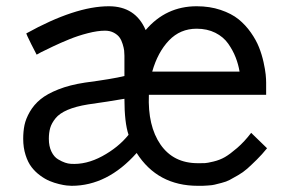

<svg xmlns="http://www.w3.org/2000/svg" viewBox="-20 -582 936 614"><path d="M328.1 -562Q413.1 -562 445.8 -485.8Q510.7 -562 608.9 -562Q650.9 -562 685.5 -550.3Q720.2 -538.6 742.7 -520.5Q765.1 -502.4 782.2 -478Q799.3 -453.6 808.3 -430.7Q817.4 -407.7 822.8 -383.3Q828.1 -358.9 829.6 -344Q831.1 -329.1 831.1 -317.9V-278.8H456.1Q452.1 -179.2 493.4 -119.6Q534.7 -60.1 612.8 -60.1Q627.4 -60.1 634.8 -60.3Q642.1 -60.5 662.6 -65.4Q683.1 -70.3 699.2 -79.6Q715.3 -88.9 738.5 -108.9Q761.7 -128.9 783.2 -157.2L834 -107.9Q817.9 -87.9 801 -71.3Q784.2 -54.7 770.8 -42.7Q757.3 -30.8 741 -21.5Q724.6 -12.2 714.4 -6.6Q704.1 -1 688.5 2.9Q672.9 6.8 666.3 8.5Q659.7 10.3 645.3 11.2Q630.9 12.2 628.2 12.2Q625.5 12.2 612.8 12.2Q483.9 12.2 417 -92.8Q323.7 12.2 209 12.2Q202.6 12.2 193.4 11.2Q184.1 10.3 168.7 6.6Q153.3 2.9 138.7 -3.2Q124 -9.3 108.4 -20.8Q92.8 -32.2 81.1 -47.4Q69.3 -62.5 61.8 -86.2Q54.2 -109.9 54.2 -138.2Q54.2 -161.6 58.3 -181.9Q62.5 -202.1 75.4 -224.6Q88.4 -247.1 109.4 -264.4Q130.4 -281.7 166.7 -296.1Q203.1 -310.5 252 -317.9Q340.3 -329.6 377.9 -338.9V-403.8Q377.9 -412.1 377 -420.4Q376 -428.7 372.3 -440.9Q368.7 -453.1 362.5 -461.9Q356.4 -470.7 344.2 -477.3Q332 -483.9 315.9 -483.9Q292 -483.9 260.7 -475.8Q229.5 -467.8 201.9 -456.5Q174.3 -445.3 150.1 -433.8Q126 -422.4 111.3 -415L97.2 -407.2L80.1 -440.4Q63.5 -474.1 64 -475.1Q220.7 -562 328.1 -562ZM206.1 -58.1Q255.4 -54.7 306.9 -82.5Q358.4 -110.4 391.1 -150.9Q377.9 -189.9 377.9 -266.1Q327.6 -257.3 261.2 -248Q222.2 -241.7 196 -230.5Q169.9 -219.2 157.5 -203.6Q145 -188 140.6 -172.9Q136.2 -157.7 136.2 -138.2Q136.2 -114.3 144.5 -97.2Q152.8 -80.1 165.8 -72.5Q178.7 -64.9 188.2 -61.8Q197.8 -58.6 206.1 -58.1ZM608.9 -490.2Q556.2 -490.2 520.3 -452.6Q484.4 -415 466.8 -353H746.1Q742.2 -376.5 733.6 -398.4Q725.1 -420.4 710 -442.1Q694.8 -463.9 668.7 -477.1Q642.6 -490.2 608.9 -490.2Z"/></svg>

Font: Junction Regular
Style: Regular
Weight: 500
Designer: Caroline Hadilaksono
Foundry: Caroline Hadilaksono
Version: Version 1.056